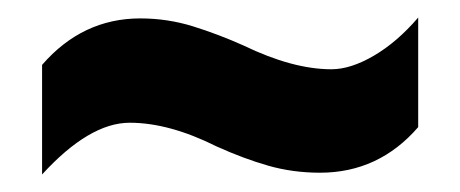

<svg xmlns="http://www.w3.org/2000/svg" viewBox="-20 -462 525 219"><path d="M227 -295Q173 -322 128 -322Q82 -322 28 -263V-388Q74 -441 140 -441Q171 -441 200 -432Q229 -423 258 -410Q314 -383 358 -383Q380 -383 406.5 -398.5Q433 -414 457 -442V-317Q412 -265 345 -265Q314 -265 286 -273Q258 -281 227 -295Z"/></svg>

Font: Noto Sans Thai ExtCond ExtBd
Style: Regular
Weight: 800
Width: 2
Designer: Monotype Design Team
Foundry: Monotype Imaging Inc.
Version: Version 2.002; ttfautohint (v1.8.4.7-5d5b)